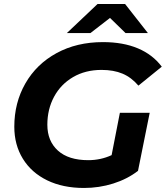

<svg xmlns="http://www.w3.org/2000/svg" viewBox="-20 -921 823 953"><path d="M575 -361H723L665 -73Q612 -32 542 -10Q472 12 397 12Q292 12 214 -26Q136 -64 93.5 -133Q51 -202 51 -292Q51 -411 106 -507Q161 -603 261 -657.5Q361 -712 491 -712Q591 -712 664.5 -681Q738 -650 783 -590L667 -496Q632 -537 588 -555.5Q544 -574 484 -574Q404 -574 343 -538.5Q282 -503 248.5 -441Q215 -379 215 -302Q215 -221 267.5 -173.5Q320 -126 418 -126Q480 -126 534 -151ZM603 -757 526 -832 429 -757H312L464 -901H601L714 -757Z"/></svg>

Font: Idrija
Style: Bold Italic
Weight: 700
Italic angle: -11.3°
Designer: Julieta Ulanovsky
Foundry: Julieta Ulanovsky
Version: Version 7.200